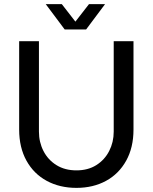

<svg xmlns="http://www.w3.org/2000/svg" viewBox="-20 -900 741 932"><path d="M351 12Q270 12 207 -22Q144 -56 108.5 -120Q73 -184 73 -271V-700H169V-261Q169 -210 191 -167Q213 -124 254 -98.5Q295 -73 351 -73Q407 -73 447.5 -98.5Q488 -124 510 -167Q532 -210 532 -261V-700H628V-271Q628 -184 592.5 -120Q557 -56 494.5 -22Q432 12 351 12ZM294 -757 202 -880H280L346 -795L412 -880H490L398 -757Z"/></svg>

Font: MuseoModerno
Style: Regular
Weight: 400
Designer: Pablo Cosgaya, Héctor Gatti, Marcela Romero, and the Authors of The MuseoModerno Project.
Foundry: Omnibus-Type Team
Version: Version 1.001